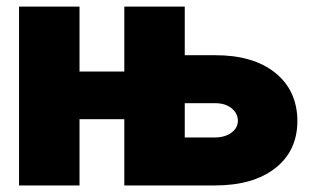

<svg xmlns="http://www.w3.org/2000/svg" viewBox="-20 -566 946 586"><path d="M38.1 0V-545.9H222.7V-347.7H359.4V-545.9H543.9V-397.5H635.7Q752.4 -397.9 819.8 -344Q887.2 -290 887.7 -196.3Q887.2 -105 819.8 -52.5Q752.4 0 635.7 0H359.4V-202.1H222.7V0ZM543.9 -146.5H635.7Q666 -146.5 685.8 -160.6Q705.6 -174.8 706.1 -197.3Q705.6 -221.2 685.8 -236.3Q666 -251.5 635.7 -251H543.9Z"/></svg>

Font: Inter Tight Black
Style: Regular
Weight: 900
Designer: Rasmus Andersson
Foundry: rsms
Version: Version 3.004; ttfautohint (v1.8.4.7-5d5b)